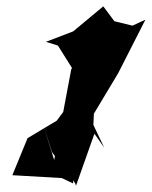

<svg xmlns="http://www.w3.org/2000/svg" viewBox="-20 -829 479 606"><path d="M211 -250 206 -377 273 -391 282 -611 244 -683 156 -696 242 -559 159 -448 67 -393 19 -276 175 -267ZM211 -730 125 -697 243 -660 205 -611 151 -324 116 -436 144 -349 217 -251 220 -243 278 -407 309 -363 266 -453 353 -598 439 -767 398 -748 341 -762 306 -809Z"/></svg>

Font: Asimov Silicon
Style: Regular
Weight: 400
Designer: Google
Version: Version 2.000980; 2014